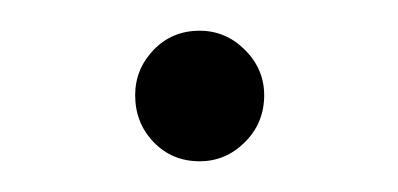

<svg xmlns="http://www.w3.org/2000/svg" viewBox="-20 -94 259 125"><path d="M68 -32Q68 -49 80 -61.5Q92 -74 110 -74Q127 -74 139.5 -61.5Q152 -49 152 -32Q152 -14 139.5 -1.5Q127 11 110 11Q92 11 80 -1.5Q68 -14 68 -32Z"/></svg>

Font: KoHo Light
Style: Regular
Weight: 300
Version: Version 1.000; ttfautohint (v1.6)